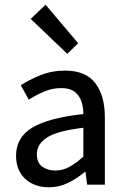

<svg xmlns="http://www.w3.org/2000/svg" viewBox="-20 -782 531 813"><path d="M187 11Q126 11 87 -24.5Q48 -60 48 -123Q48 -200 116.5 -241.5Q185 -283 333 -299Q333 -328 324.5 -353Q316 -378 296 -393.5Q276 -409 240 -409Q201 -409 166 -394Q131 -379 102 -360L68 -421Q103 -444 151 -463.5Q199 -483 256 -483Q343 -483 383.5 -430Q424 -377 424 -285V0H349L342 -54H339Q306 -26 268 -7.5Q230 11 187 11ZM214 -60Q246 -60 274 -75.5Q302 -91 333 -119V-241Q223 -228 179.5 -200Q136 -172 136 -130Q136 -93 158.5 -76.5Q181 -60 214 -60ZM265 -554 110 -702 173 -762 311 -599Z"/></svg>

Font: Narnoor
Style: Regular
Weight: 400
Designer: S. Sridhar Murthy
Foundry: SIL International
Version: Version 3.000